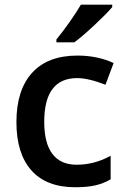

<svg xmlns="http://www.w3.org/2000/svg" viewBox="-20 -786 535 816"><path d="M299.8 9.8Q177.2 9.8 113.5 -61.8Q49.8 -133.3 49.8 -267.1Q49.8 -403.3 116.5 -476.6Q183.1 -549.8 309.1 -549.8Q394.5 -549.8 462.9 -518.1L428.2 -425.8Q355.5 -454.1 308.1 -454.1Q168 -454.1 168 -268.1Q168 -177.2 202.9 -131.6Q237.8 -85.9 305.2 -85.9Q381.8 -85.9 450.2 -124V-23.9Q419.4 -5.9 384.5 2Q349.6 9.8 299.8 9.8ZM219.7 -606V-618.2Q247.6 -652.3 277.1 -694.3Q306.6 -736.3 323.7 -766.1H457V-755.9Q431.6 -726.1 381.1 -679Q330.6 -631.8 295.9 -606Z"/></svg>

Font: JBL Sans
Style: Semibold
Weight: 600
Version: Version 1.10